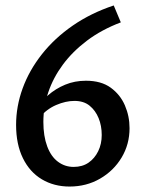

<svg xmlns="http://www.w3.org/2000/svg" viewBox="-20 -678 538 704"><path d="M295 -382Q351 -382 386 -356.5Q421 -331 438 -291.5Q455 -252 455 -208Q455 -149 426 -100.5Q397 -52 347 -23Q297 6 235 6Q178 6 133.5 -20.5Q89 -47 64 -98Q39 -149 39 -220Q39 -288 63 -354Q87 -420 133.5 -479Q180 -538 246.5 -584Q313 -630 397 -658L423 -596Q352 -569 299 -529Q246 -489 210.5 -441Q175 -393 157 -339.5Q139 -286 139 -231Q139 -179 153 -141.5Q167 -104 192.5 -85Q218 -66 250 -66Q282 -66 304.5 -81.5Q327 -97 340 -123.5Q353 -150 353 -183Q353 -217 341.5 -245Q330 -273 308.5 -290.5Q287 -308 253 -308Q221 -308 186 -293Q151 -278 125 -247L105 -273Q128 -304 156 -328.5Q184 -353 219 -367.5Q254 -382 295 -382Z"/></svg>

Font: Ysabeau SemiBold
Style: Regular
Weight: 600
Designer: Christian Thalmann (Catharsis Fonts)
Version: Version 2.000;gftools[0.9.27.dev2+g8671c4b]